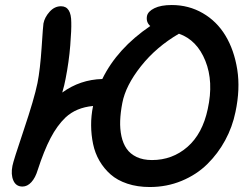

<svg xmlns="http://www.w3.org/2000/svg" viewBox="-20 -774 990 768"><path d="M579.1 -25.9Q529.8 -25.9 489.5 -39.3Q449.2 -52.7 422.6 -76.2Q396 -99.6 377.9 -130.6Q359.9 -161.6 352.3 -198.2Q344.7 -234.9 344.5 -272.7Q344.2 -310.5 352.1 -349.1V-350.1Q284.7 -343.8 242.2 -304.2Q208.5 -272 182.1 -221.4Q155.8 -170.9 130.9 -94.2Q121.6 -63 105.5 -45.4Q89.4 -27.8 69.8 -27.8Q43.9 -27.8 33.4 -52Q22.9 -76.2 29.8 -110.8Q33.2 -129.9 75.2 -254.6Q117.2 -379.4 129.9 -441.9Q140.6 -495.6 146.5 -584.2Q152.3 -672.9 153.8 -680.2Q158.7 -705.1 178.5 -727.1Q198.2 -749 224.1 -749Q265.1 -749 265.1 -684.1Q266.1 -656.7 261 -592Q255.9 -527.3 242.2 -458Q237.8 -433.6 229 -403.8Q300.3 -455.6 389.2 -458Q448.7 -580.1 581.1 -669.9Q563.5 -685.1 567.9 -710Q571.8 -728.5 597.7 -741.2Q623.5 -753.9 667 -753.9Q734.9 -753.9 791 -721.4Q847.2 -689 881.8 -631.6Q916.5 -574.2 929 -496.1Q941.4 -418 921.9 -326.2Q909.7 -266.1 880.6 -212.6Q851.6 -159.2 808.8 -117.2Q766.1 -75.2 706.5 -50.5Q647 -25.9 579.1 -25.9ZM469.2 -361.8Q461.9 -323.7 460.7 -291Q459.5 -258.3 465.8 -229Q472.2 -199.7 486.6 -179Q501 -158.2 526.6 -146Q552.2 -133.8 587.9 -133.8Q669.4 -133.8 729.7 -186.3Q790 -238.8 811 -337.9Q835 -447.3 801.5 -530.5Q768.1 -613.8 695.8 -639.2Q605 -586.4 543.7 -509Q482.4 -431.6 469.2 -361.8Z"/></svg>

Font: Shantell Sans Bouncy
Style: Italic
Weight: 500
Italic angle: -11.31°
Designer: Stephen Nixon, Anya Danilova, Shantell Martin
Foundry: Arrow Type
Version: Version 1.006;[9816181b4]